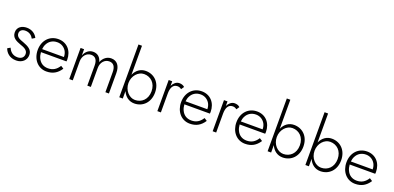

<svg xmlns="http://www.w3.org/2000/svg" viewBox="4 -1718 5466 2666"><g transform="rotate(20 2737.5 -385.0)"><path d="M78 -131 36 -107C56 -49 110 10 208 10C252 10 288 -3 316 -28C343 -53 357 -85 357 -125C357 -203 292 -234 218 -262C161 -282 110 -301 110 -356C110 -400 146 -423 191 -423C252 -423 290 -389 311 -349L354 -375C330 -426 275 -469 197 -469C125 -469 59 -432 59 -353C59 -270 126 -243 190 -219C250 -199 304 -175 304 -119C304 -68 267 -38 211 -38C138 -38 98 -82 78 -131Z M655 10C747 10 814 -27 866 -107L824 -134C783 -69 732 -39 661 -39C594 -39 543 -72 516 -131C504 -156 497 -185 495 -217H872C873 -224 874 -234 874 -242C874 -376 789 -470 663 -470C533 -470 442 -371 442 -231C442 -91 531 10 655 10ZM496 -262C499 -289 505 -314 516 -335C544 -391 595 -424 663 -424C722 -424 770 -394 798 -345C811 -320 818 -293 818 -262Z M1578 -302C1578 -407 1530 -470 1444 -470C1383 -470 1329 -431 1302 -364C1287 -429 1244 -470 1177 -470C1117 -470 1068 -432 1044 -367V-460H992V0H1044V-280C1044 -362 1097 -421 1165 -421C1229 -421 1259 -376 1259 -296V0H1311V-280C1311 -362 1364 -421 1432 -421C1496 -421 1526 -376 1526 -296V0H1578Z M1783 -780H1731V0H1783V-109C1783 -108 1783 -108 1784 -108C1816 -35 1877 10 1954 10C2078 10 2176 -82 2176 -230C2176 -379 2078 -470 1954 -470C1877 -470 1816 -425 1784 -353C1783 -352 1783 -352 1783 -352ZM2124 -230C2124 -109 2044 -39 1947 -39C1862 -39 1783 -121 1783 -230C1783 -339 1862 -421 1947 -421C2044 -421 2124 -351 2124 -230Z M2346 -460H2294V0H2346V-280C2346 -358 2371 -421 2439 -421C2463 -421 2479 -414 2499 -399L2528 -442C2507 -462 2480 -470 2451 -470C2427 -470 2405 -462 2386 -445C2370 -432 2357 -414 2346 -393Z M2774 10C2866 10 2933 -27 2985 -107L2943 -134C2902 -69 2851 -39 2780 -39C2713 -39 2662 -72 2635 -131C2623 -156 2616 -185 2614 -217H2991C2992 -224 2993 -234 2993 -242C2993 -376 2908 -470 2782 -470C2652 -470 2561 -371 2561 -231C2561 -91 2650 10 2774 10ZM2615 -262C2618 -289 2624 -314 2635 -335C2663 -391 2714 -424 2782 -424C2841 -424 2889 -394 2917 -345C2930 -320 2937 -293 2937 -262Z M3163 -460H3111V0H3163V-280C3163 -358 3188 -421 3256 -421C3280 -421 3296 -414 3316 -399L3345 -442C3324 -462 3297 -470 3268 -470C3244 -470 3222 -462 3203 -445C3187 -432 3174 -414 3163 -393Z M3591 10C3683 10 3750 -27 3802 -107L3760 -134C3719 -69 3668 -39 3597 -39C3530 -39 3479 -72 3452 -131C3440 -156 3433 -185 3431 -217H3808C3809 -224 3810 -234 3810 -242C3810 -376 3725 -470 3599 -470C3469 -470 3378 -371 3378 -231C3378 -91 3467 10 3591 10ZM3432 -262C3435 -289 3441 -314 3452 -335C3480 -391 3531 -424 3599 -424C3658 -424 3706 -394 3734 -345C3747 -320 3754 -293 3754 -262Z M3975 -780H3923V0H3975V-109C3975 -108 3975 -108 3976 -108C4008 -35 4069 10 4146 10C4270 10 4368 -82 4368 -230C4368 -379 4270 -470 4146 -470C4069 -470 4008 -425 3976 -353C3975 -352 3975 -352 3975 -352ZM4316 -230C4316 -109 4236 -39 4139 -39C4054 -39 3975 -121 3975 -230C3975 -339 4054 -421 4139 -421C4236 -421 4316 -351 4316 -230Z M4533 -780H4481V0H4533V-109C4533 -108 4533 -108 4534 -108C4566 -35 4627 10 4704 10C4828 10 4926 -82 4926 -230C4926 -379 4828 -470 4704 -470C4627 -470 4566 -425 4534 -353C4533 -352 4533 -352 4533 -352ZM4874 -230C4874 -109 4794 -39 4697 -39C4612 -39 4533 -121 4533 -230C4533 -339 4612 -421 4697 -421C4794 -421 4874 -351 4874 -230Z M5217 10C5309 10 5376 -27 5428 -107L5386 -134C5345 -69 5294 -39 5223 -39C5156 -39 5105 -72 5078 -131C5066 -156 5059 -185 5057 -217H5434C5435 -224 5436 -234 5436 -242C5436 -376 5351 -470 5225 -470C5095 -470 5004 -371 5004 -231C5004 -91 5093 10 5217 10ZM5058 -262C5061 -289 5067 -314 5078 -335C5106 -391 5157 -424 5225 -424C5284 -424 5332 -394 5360 -345C5373 -320 5380 -293 5380 -262Z"/></g></svg>

Font: Jost Light
Style: Regular
Weight: 300
Version: Version 3.710